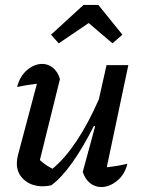

<svg xmlns="http://www.w3.org/2000/svg" viewBox="-20 -748 580 775"><path d="M314 -54 364 -238 359 -240Q316 -154 272 -92Q228 -30 187 0Q168 4 153 4Q107 4 77.5 -22Q48 -48 48 -88Q48 -104 52 -120L129 -410Q87 -405 49 -397Q60 -440 89 -465Q118 -490 151 -490Q174 -490 193.5 -474.5Q213 -459 222 -429L141 -102Q166 -79 192 -67Q241 -107 288.5 -178Q336 -249 379 -347L410 -485H498L411 -73Q452 -77 494 -87Q484 -44 453 -18.5Q422 7 389 7Q364 7 344 -8.5Q324 -24 314 -54ZM377 -728 474 -608 434 -573 338 -655 217 -573 186 -608 317 -728Z"/></svg>

Font: Piazzolla Medium
Style: Italic
Weight: 500
Italic angle: -11.3°
Designer: Juan Pablo del Peral
Foundry: Huerta Tipografica
Version: Version 1.330